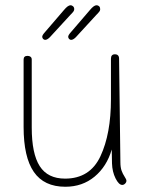

<svg xmlns="http://www.w3.org/2000/svg" viewBox="-20 -714 572 732"><path d="M462 -25Q462 -19 457 -14Q452 -9 446 -9Q433 -9 420.5 -34Q408 -59 407 -91L406 -144Q387 -79 340.5 -40.5Q294 -2 229 -2Q148 -2 109 -58.5Q70 -115 70 -230V-487Q70 -501 85 -501Q92 -501 96.5 -497.5Q101 -494 101 -487V-228Q101 -128 131.5 -80.5Q162 -33 228 -33Q323 -33 363 -118.5Q403 -204 403 -336V-490Q403 -507 418 -507Q434 -507 434 -490L439 -96Q439 -76 443.5 -63.5Q448 -51 455 -40.5Q462 -30 462 -25ZM141 -574Q141 -580 151 -591L224 -676Q239 -694 249 -694Q254 -694 258.5 -690Q263 -686 263 -679Q263 -674 259.5 -669.5Q256 -665 253 -662Q250 -659 249 -658L170 -572Q160 -562 152 -562Q148 -562 144.5 -565.5Q141 -569 141 -574ZM240 -574Q240 -580 250 -591L323 -676Q338 -694 348 -694Q354 -694 358 -690Q362 -686 362 -679Q362 -674 358.5 -669.5Q355 -665 352 -662Q349 -659 348 -658L269 -572Q259 -562 251 -562Q247 -562 243.5 -565.5Q240 -569 240 -574Z"/></svg>

Font: Mali ExtraLight
Style: Regular
Weight: 275
Version: Version 1.000; ttfautohint (v1.6)